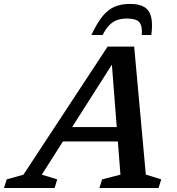

<svg xmlns="http://www.w3.org/2000/svg" viewBox="-84 -938 882 958"><path d="M197 -232 220.5 -304H558.5L534.5 -232ZM643.5 -67 720.5 -43 707 0H412L425.5 -43L517 -66.5L472 -644.5L493.5 -645.5L124.5 -66.5L201.5 -43L188.5 0H-64L-50.5 -43L33 -66.5L453 -705.5H585.5ZM550.5 -845.5Q522 -845.5 500.2 -837.8Q478.5 -830 461.2 -812.2Q444 -794.5 428 -763.5H372Q400 -823 427.5 -856.8Q455 -890.5 488 -904.5Q521 -918.5 564.5 -918.5Q610.5 -918.5 636.2 -902.8Q662 -887 670.2 -852.8Q678.5 -818.5 671 -763.5H623.5Q627 -809.5 610.8 -827.5Q594.5 -845.5 550.5 -845.5Z"/></svg>

Font: Newsreader 9pt Medium
Style: Italic
Weight: 500
Italic angle: -17°
Designer: Hugues Gentile
Foundry: Production Type
Version: Version 1.003